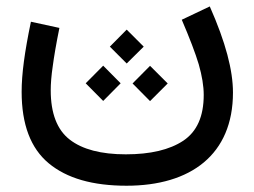

<svg xmlns="http://www.w3.org/2000/svg" viewBox="-20 -365 802 606"><path d="M379.9 -271.5 326.7 -217.8 379.9 -164.6 433.6 -217.8ZM305.7 -157.7 250.5 -102.1 305.7 -46.4 360.8 -102.1ZM453.6 -157.2 398.4 -101.6 453.6 -45.9 509.3 -101.6ZM553.7 -302.7C578.6 -244.6 596.7 -197.3 607.4 -161.6C617.7 -125.5 623 -93.3 623 -65.4C623 2.4 601.6 50.3 558.6 79.1C515.1 107.9 454.6 122.1 377 122.1C298.8 122.1 239.7 106.4 200.2 75.7C160.2 44.9 140.1 -7.3 140.1 -80.1C140.1 -101.1 142.1 -126.5 146.5 -156.2C150.4 -186 157.2 -226.1 167.5 -276.9L77.6 -296.4C57.6 -200.7 48.3 -131.3 48.3 -75.2C48.3 27.8 76.7 103 133.8 150.4C190.9 197.8 272.5 221.2 379.4 221.2C582 221.2 715.3 123 715.3 -72.8C715.3 -143.1 692.4 -231 642.1 -344.7Z"/></svg>

Font: Estedad Medium
Style: Regular
Weight: 500
Designer: Amin Abedi
Version: Version 7.3